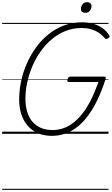

<svg xmlns="http://www.w3.org/2000/svg" viewBox="-20 -1242 1038 1782"><path d="M463 19Q390 19 333.5 -5Q277 -29 238 -73.5Q199 -118 178.5 -180Q158 -242 158 -320Q158 -402 175.5 -486Q193 -570 228 -650Q263 -730 313 -799.5Q363 -869 428 -922Q493 -975 572 -1005Q651 -1035 742 -1035Q798 -1035 845 -1021.5Q892 -1008 929.5 -982Q967 -956 993 -916Q1000 -907 996.5 -899.5Q993 -892 981 -885Q971 -879 964 -880.5Q957 -882 946 -894Q921 -923 889.5 -942.5Q858 -962 820 -972Q782 -982 737 -982Q658 -982 589 -954.5Q520 -927 462 -879Q404 -831 358.5 -767Q313 -703 281.5 -629.5Q250 -556 233 -478.5Q216 -401 216 -325Q216 -258 232.5 -204Q249 -150 281 -112.5Q313 -75 359.5 -55Q406 -35 467 -35Q518 -35 566 -51Q614 -67 658.5 -101Q703 -135 744.5 -187.5Q786 -240 823 -313Q860 -386 894 -481H618Q606 -481 605 -488.5Q604 -496 607 -507Q612 -520 617.5 -525.5Q623 -531 634 -531H945Q958 -531 960.5 -526Q963 -521 960 -508Q914 -366 859 -265.5Q804 -165 741 -102.5Q678 -40 608 -10.5Q538 19 463 19ZM772 -1123Q754 -1123 742.5 -1132Q731 -1141 731 -1159Q731 -1183 746 -1202.5Q761 -1222 789 -1222Q806 -1222 817.5 -1213Q829 -1204 829 -1186Q829 -1162 814.5 -1142.5Q800 -1123 772 -1123ZM0 510H987V520H0ZM0 -20H987V0H0ZM0 -505H987V-500H0ZM0 -1030H987V-1020H0Z"/></svg>

Font: Playwrite CO Guides
Style: Regular
Weight: 400
Designer: Veronika Burian, José Scaglione
Foundry: TypeTogether
Version: Version 1.003